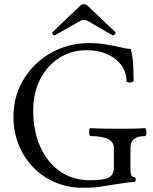

<svg xmlns="http://www.w3.org/2000/svg" viewBox="-20 -881 728 914"><path d="M375 13Q304 13 243.5 -12.5Q183 -38 138.5 -84Q94 -130 69 -191.5Q44 -253 44 -326Q44 -400 72 -463.5Q100 -527 149.5 -575Q199 -623 265 -649.5Q331 -676 408 -676Q439 -676 467.5 -672Q496 -668 526 -662Q583 -648 602 -648Q609 -628 612.5 -592Q616 -556 616 -498Q616 -492 607.5 -489.5Q599 -487 591 -489Q583 -491 582 -495Q582 -538 557.5 -571Q533 -604 490.5 -623Q448 -642 393 -642Q319 -642 261.5 -605Q204 -568 171 -503Q138 -438 138 -354Q138 -260 170.5 -185Q203 -110 264 -66.5Q325 -23 408 -23Q473 -23 497.5 -35.5Q522 -48 522 -84V-177Q522 -233 411 -233Q407 -233 405 -242.5Q403 -252 404.5 -261.5Q406 -271 411 -271Q446 -269 481.5 -268.5Q517 -268 552 -268Q581 -268 610.5 -268.5Q640 -269 669 -271Q674 -271 676 -261.5Q678 -252 676.5 -242.5Q675 -233 669 -233Q601 -233 601 -177V-70Q601 -38 619 -38Q626 -38 626 -26.5Q626 -15 619 -15Q608 -15 575 -10.5Q542 -6 513 -1Q477 5 455.5 8Q434 11 416.5 12Q399 13 375 13ZM243 -714Q236 -710 231 -717.5Q226 -725 231 -729L358 -850Q368 -861 379 -861Q391 -861 401 -850L528 -729Q533 -725 526.5 -717.5Q520 -710 514 -714L396 -782Q389 -786 379 -786Q370 -786 363 -782Z"/></svg>

Font: Junicode
Style: Regular
Weight: 400
Designer: Peter S. Baker
Version: Version 2.100; ttfautohint (v1.8.4)